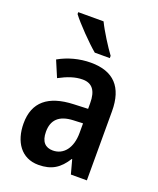

<svg xmlns="http://www.w3.org/2000/svg" viewBox="-144 -852 778 948"><g transform="rotate(20 245.5 -378.0)"><path d="M234 -766H101V-756C129 -718 206 -639 246 -606H325V-618C299 -653 255 -722 234 -766ZM246 -553C186 -553 127 -537 78 -509L114 -424C159 -448 197 -461 236 -461C286 -461 310 -429 310 -364V-334L235 -331C104 -326 35 -270 35 -158C35 -62 83 10 173 10C243 10 283 -17 319 -74H321L341 0H425V-363C425 -490 365 -553 246 -553ZM262 -256 311 -258V-208C311 -128 272 -81 216 -81C177 -81 153 -104 153 -157C153 -217 185 -253 262 -256Z"/></g></svg>

Font: Noto Sans Telugu Condensed SemiBold
Style: Regular
Weight: 600
Width: 3
Designer: Jelle Bosma - Monotype Design Team
Foundry: Monotype Imaging Inc.
Version: Version 2.005